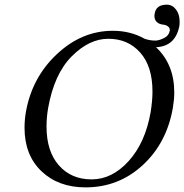

<svg xmlns="http://www.w3.org/2000/svg" viewBox="-20 -790 789 822"><path d="M720.2 -329.1Q694.3 -178.2 591.1 -83Q487.8 12.2 346.2 12.2Q230 12.2 157.5 -56.9Q85 -126 85 -243.2Q85 -276.4 90.8 -310.1Q116.7 -458 223.4 -558.1Q330.1 -658.2 462.9 -658.2Q539.1 -658.2 599.1 -624Q622.1 -616.2 645 -616.2Q660.2 -616.2 681.6 -626.7Q703.1 -637.2 707 -659.2V-662.1Q707 -670.9 699 -677Q690.9 -683.1 681.2 -684.1Q641.1 -688 641.1 -723.1Q641.1 -728 642.1 -731Q647.9 -770 693.8 -770Q717.8 -770 733.4 -749.5Q749 -729 749 -698.2Q749 -686 748 -679.2Q731 -591.3 647.9 -587.9Q726.1 -514.6 726.1 -394Q726.1 -364.3 720.2 -329.1ZM443.8 -624Q361.8 -624 286.9 -548.6Q211.9 -473.1 186 -327.1Q179.2 -288.1 179.2 -248Q179.2 -142.1 232.2 -82Q285.2 -22 372.1 -22Q460 -22 531 -100.6Q602.1 -179.2 625 -310.1Q632.8 -359.9 632.8 -397.9Q632.8 -505.9 580.3 -564.9Q527.8 -624 443.8 -624Z"/></svg>

Font: Linux Libertine
Style: Italic
Weight: 400
Italic angle: -12°
Designer: Philipp H. Poll
Foundry: Philipp H. Poll
Version: Version 5.1.6 ; ttfautohint (v0.9)